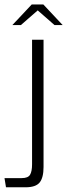

<svg xmlns="http://www.w3.org/2000/svg" viewBox="-65 -643 293 836"><path d="M-38.9 172.5 -45.4 132.5H29.5Q57.1 132.5 65.8 118Q74.6 103.5 74.6 72.2V-470H124.6V84Q124.6 130.5 107.7 151.5Q90.8 172.5 45.9 172.5ZM-11.2 -533.8 73.1 -623.5H123.7L207.9 -533.8H172.4L99.2 -597.8L25.9 -533.8Z"/></svg>

Font: Smooch Sans Thin
Style: Regular
Weight: 100
Designer: Robert E. Leuschke
Foundry: Robert E. Leuschke
Version: Version 1.010